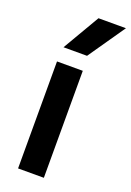

<svg xmlns="http://www.w3.org/2000/svg" viewBox="-154 -864 629 920"><g transform="rotate(20 160.5 -404.0)"><path d="M65 0V-545.5H196.5V0ZM71 -620 181 -808H321L191 -620Z"/></g></svg>

Font: Encode Sans SemiBold
Style: Regular
Weight: 600
Designer: Multiple Designers
Foundry: Impallari Type
Version: Version 2.000